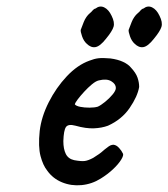

<svg xmlns="http://www.w3.org/2000/svg" viewBox="-20 -569 513 585"><path d="M287 -25Q260 -8 228.5 -5Q197 -2 169 -13.5Q141 -25 124 -49Q111 -65 103.5 -93.5Q96 -122 101 -170Q106 -213 128.5 -257.5Q151 -302 183.5 -336.5Q216 -371 252 -384Q267 -390 280 -391.5Q293 -393 316 -391Q339 -388 355 -380.5Q371 -373 379 -363Q394 -347 399 -332.5Q404 -318 404 -304Q399 -275 375 -240Q351 -205 309 -186Q290 -179 266 -178Q242 -177 210 -186Q188 -192 181 -182Q174 -172 173 -139Q173 -115 180.5 -100Q188 -85 206 -81Q228 -77 238.5 -78.5Q249 -80 264 -88Q275 -95 281.5 -99.5Q288 -104 293.5 -109Q299 -114 306 -119Q312 -124 316.5 -126Q321 -128 326 -128Q335 -127 343 -118Q351 -109 354 -102Q358 -97 349.5 -83Q341 -69 324.5 -53.5Q308 -38 287 -25ZM278 -244Q287 -248 300 -258.5Q313 -269 323 -281Q333 -293 333 -301Q333 -313 319 -321.5Q305 -330 281 -324Q272 -322 260 -312Q248 -302 236.5 -289.5Q225 -277 217 -266.5Q209 -256 208 -251Q212 -246 224.5 -243.5Q237 -241 252.5 -241Q268 -241 278 -244ZM244 -436Q235 -444 230 -458.5Q225 -473 226 -478Q228 -484 235 -501.5Q242 -519 254 -529Q258 -532 262 -537Q266 -542 271 -543Q284 -553 297.5 -546.5Q311 -540 320 -521Q330 -501 326 -487.5Q322 -474 303 -451Q285 -428 271 -425.5Q257 -423 244 -436ZM390 -436Q381 -444 376 -458.5Q371 -473 372 -478Q374 -484 381 -501.5Q388 -519 400 -529Q404 -532 408 -537Q412 -542 417 -543Q430 -553 443.5 -546.5Q457 -540 466 -521Q476 -501 472 -487.5Q468 -474 449 -451Q431 -428 417 -425.5Q403 -423 390 -436Z"/></svg>

Font: Caveat SemiBold
Style: Regular
Weight: 600
Designer: Pablo Impallari
Foundry: Pablo Impallari
Version: Version 2.000